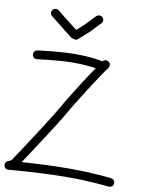

<svg xmlns="http://www.w3.org/2000/svg" viewBox="-114 -1091 911 1198"><g transform="rotate(10 341.5 -492.5)"><path d="M665 -28.3Q675.8 -26.4 682.6 -18.6Q689.5 -10.7 688.5 2.9Q687.5 13.7 679.7 20Q671.9 26.4 658.2 26.4L639.6 24.4Q620.1 22.5 585 19.5Q549.8 16.6 500.5 14.6Q451.2 12.7 390.6 12.7Q349.6 12.7 306.6 14.2Q263.7 15.6 223.1 17.6Q182.6 19.5 146.5 22Q110.4 24.4 83 26.4Q55.7 28.3 39.6 29.8Q23.4 31.2 22.5 31.2Q11.7 31.2 3.9 23.9Q-3.9 16.6 -4.9 3.9Q-4.9 -6.8 2 -14.6Q8.8 -22.5 19.5 -23.4L35.2 -33.2Q35.2 -34.2 49.8 -56.2Q64.5 -78.1 87.4 -112.8Q110.4 -147.5 137.7 -189.5Q165 -231.4 190.9 -272Q216.8 -312.5 238.3 -347.2Q259.8 -381.8 270.5 -400.4Q283.2 -423.8 304.7 -459Q326.2 -494.1 351.1 -534.2Q376 -574.2 402.3 -614.7Q428.7 -655.3 451.2 -687.5Q430.7 -690.4 394.5 -693.8Q358.4 -697.3 308.6 -697.3Q270.5 -697.3 230.5 -694.3Q190.4 -691.4 156.7 -688Q123 -684.6 101.1 -681.6Q79.1 -678.7 77.1 -678.7Q66.4 -678.7 59.1 -685.5Q51.8 -692.4 49.8 -706.1Q49.8 -716.8 56.2 -724.1Q62.5 -731.4 73.2 -733.4Q75.2 -733.4 97.2 -736.3Q119.1 -739.3 152.8 -742.7Q186.5 -746.1 227.5 -749Q268.6 -752 308.6 -752Q388.7 -752 436 -745.1Q483.4 -738.3 486.3 -737.3Q493.2 -747.1 506.8 -747.1Q515.6 -747.1 523.4 -742.2Q534.2 -733.4 534.2 -719.7Q534.2 -712.9 529.3 -703.1Q510.7 -678.7 481.9 -635.7Q453.1 -592.8 422.4 -544.4Q391.6 -496.1 363.3 -450.2Q335 -404.3 318.4 -374Q309.6 -358.4 293 -331.5Q276.4 -304.7 255.9 -272.9Q235.4 -241.2 212.9 -206.1Q190.4 -170.9 168.9 -138.2Q147.5 -105.5 128.9 -77.1Q110.4 -48.8 97.7 -30.3Q126 -32.2 160.6 -34.2Q195.3 -36.1 233.9 -38.1Q272.5 -40 312.5 -41Q352.5 -42 390.6 -42Q453.1 -42 502.9 -40Q552.7 -38.1 588.4 -35.2Q624 -32.2 643.6 -30.3Q663.1 -28.3 665 -28.3ZM418 -1015.6Q429.7 -1015.6 436.5 -1008.8Q445.3 -1000 445.3 -988.3Q445.3 -977.5 437.5 -969.7L377 -906.2L312.5 -848.6Q304.7 -840.8 294.9 -840.8Q288.1 -840.8 284.2 -843.8Q275.4 -843.8 267.6 -848.6L197.3 -904.3L127 -960Q116.2 -968.8 116.2 -981.4Q116.2 -990.2 122.1 -998Q130.9 -1008.8 143.6 -1008.8Q153.3 -1008.8 161.1 -1002.9L230.5 -947.3L290 -901.4L338.9 -946.3L397.5 -1007.8Q407.2 -1015.6 418 -1015.6Z"/></g></svg>

Font: Coming Soon
Style: Regular
Weight: 400
Designer: Dathan Boardman
Foundry: Open Window
Version: Version 1.002